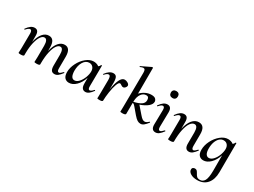

<svg xmlns="http://www.w3.org/2000/svg" viewBox="-66 -1500 3382 2556"><g transform="rotate(30 1624.5 -222.0)"><path d="M741 -79Q744 -79 746.5 -75.5Q749 -72 748 -69Q717 -28 693 -9.5Q669 9 640 9Q606 9 591 -14Q576 -37 576 -83L577 -248Q577 -348 530 -348Q500 -348 474 -311.5Q448 -275 431.5 -203Q415 -131 414 -31V-10Q414 8 365 8Q335 8 331 1L332 -21Q334 -49 334 -74L335 -249Q335 -348 286 -348Q256 -348 230 -311Q204 -274 187.5 -204Q171 -134 170 -40V-10Q170 8 121 8Q91 8 87 1L90 -72L92 -297Q92 -349 64 -349Q42 -349 5 -307Q3 -305 1 -305Q-2 -305 -4.5 -308.5Q-7 -312 -6 -315Q24 -357 51.5 -376Q79 -395 109 -395Q141 -395 156 -374Q171 -353 171 -312V-214Q191 -302 231 -350.5Q271 -399 326 -399Q415 -399 415 -268V-214Q435 -303 475 -351Q515 -399 569 -399Q657 -399 657 -267L656 -89Q656 -61 662.5 -49.5Q669 -38 682 -38Q693 -38 706 -48Q719 -58 737 -77Q739 -79 741 -79Z M1214 -78Q1217 -78 1220 -74.5Q1223 -71 1222 -69Q1194 -30 1168.5 -10.5Q1143 9 1116 9Q1050 9 1050 -83V-170Q1022 -85 971.5 -36Q921 13 864 13Q824 13 799 -14.5Q774 -42 774 -100Q774 -167 809 -237Q844 -307 900 -353Q956 -399 1014 -399Q1035 -399 1057 -392.5Q1079 -386 1095 -373Q1112 -385 1121 -407Q1121 -408 1125 -408Q1136 -408 1134 -405L1131 -89Q1130 -38 1155 -38Q1177 -38 1211 -77Q1212 -78 1214 -78ZM971 -355Q917 -354 883.5 -300Q850 -246 850 -162Q853 -52 912 -52Q948 -52 979.5 -87Q1011 -122 1030 -172.5Q1049 -223 1049 -266Q1049 -306 1027.5 -330.5Q1006 -355 971 -355Z M1566 -346Q1566 -331 1552 -314Q1538 -297 1521 -297Q1510 -297 1502.5 -300.5Q1495 -304 1485 -311Q1470 -322 1461 -322Q1440 -322 1421.5 -269.5Q1403 -217 1392 -142.5Q1381 -68 1380 -10Q1380 8 1332 8Q1300 8 1298 1Q1298 -3 1299 -26Q1300 -49 1300 -74L1302 -284Q1302 -349 1272 -349Q1247 -349 1214 -311Q1212 -309 1211 -309Q1207 -309 1204.5 -312.5Q1202 -316 1204 -319Q1260 -395 1319 -395Q1352 -395 1366.5 -371.5Q1381 -348 1382 -293L1381 -180Q1395 -277 1422.5 -336.5Q1450 -396 1492 -396Q1516 -396 1540.5 -381Q1565 -366 1566 -346Z M2059 -77Q2062 -77 2065 -73Q2068 -69 2066 -67Q2036 -28 2012 -9.5Q1988 9 1964 9Q1937 9 1913.5 -5.5Q1890 -20 1857 -58L1774 -156Q1762 -170 1754.5 -175Q1747 -180 1736 -180L1735 -10Q1735 -2 1722 3Q1709 8 1685 8Q1654 8 1652 1L1653 -23L1654 -74L1659 -599Q1659 -629 1651.5 -642.5Q1644 -656 1627 -656Q1611 -656 1581 -642H1579Q1575 -642 1573.5 -646.5Q1572 -651 1575 -653L1724 -725H1726Q1729 -725 1733 -722Q1737 -719 1737 -717L1736 -323Q1770 -358 1812.5 -378.5Q1855 -399 1900 -399Q1947 -399 1965 -380Q1983 -361 1983 -338Q1983 -301 1941.5 -266Q1900 -231 1825 -205L1917 -99Q1945 -66 1962.5 -55Q1980 -44 1997 -44Q2024 -44 2056 -76Q2057 -77 2059 -77ZM1736 -206V-197Q1815 -215 1850.5 -240.5Q1886 -266 1886 -306Q1886 -333 1876 -346.5Q1866 -360 1844 -360Q1798 -360 1768 -317.5Q1738 -275 1736 -206Z M2128 -83 2132 -297Q2133 -349 2105 -349Q2082 -349 2046 -307Q2044 -305 2043 -305Q2039 -305 2036 -308.5Q2033 -312 2035 -315Q2065 -357 2092.5 -376Q2120 -395 2150 -395Q2213 -395 2213 -312L2209 -89Q2208 -38 2234 -38Q2245 -38 2257.5 -47.5Q2270 -57 2289 -77Q2291 -79 2292 -79Q2296 -79 2299 -75.5Q2302 -72 2301 -69Q2270 -28 2245.5 -9.5Q2221 9 2192 9Q2125 9 2128 -83ZM2107 -556Q2107 -580 2122 -594Q2137 -608 2162 -608Q2187 -608 2201 -594Q2215 -580 2215 -556Q2215 -530 2201 -515.5Q2187 -501 2162 -501Q2136 -501 2121.5 -515.5Q2107 -530 2107 -556Z M2806 -79Q2810 -79 2813 -75.5Q2816 -72 2814 -69Q2784 -29 2759.5 -10Q2735 9 2706 9Q2641 9 2643 -83L2644 -248Q2644 -348 2593 -348Q2558 -348 2530 -308.5Q2502 -269 2485.5 -193Q2469 -117 2469 -10Q2469 -2 2456 3Q2443 8 2419 8Q2389 8 2385 1Q2385 -3 2386.5 -26Q2388 -49 2388 -74L2390 -297Q2390 -349 2362 -349Q2340 -349 2303 -307Q2301 -305 2300 -305Q2296 -305 2293 -308.5Q2290 -312 2292 -315Q2322 -357 2349.5 -376Q2377 -395 2407 -395Q2439 -395 2454 -374Q2469 -353 2469 -312V-205Q2489 -297 2531 -348Q2573 -399 2631 -399Q2725 -399 2724 -267L2723 -89Q2723 -38 2748 -38Q2759 -38 2772 -48Q2785 -58 2803 -77Q2805 -79 2806 -79Z M3193 -409Q3200 -409 3200 -405L3198 43Q3197 154 3142.5 217.5Q3088 281 2991 281Q2930 281 2890.5 257.5Q2851 234 2851 198Q2850 180 2862.5 170.5Q2875 161 2892 161Q2912 161 2922.5 171.5Q2933 182 2945 204Q2959 232 2974.5 246Q2990 260 3023 260Q3066 260 3090.5 219Q3115 178 3116 66V-171Q3088 -86 3037 -36.5Q2986 13 2930 13Q2889 13 2864.5 -14.5Q2840 -42 2840 -99Q2840 -167 2875 -237Q2910 -307 2966 -353Q3022 -399 3080 -399Q3101 -399 3123 -392.5Q3145 -386 3161 -373Q3178 -385 3187 -407Q3188 -409 3193 -409ZM3037 -355Q3002 -355 2974.5 -330Q2947 -305 2931.5 -261.5Q2916 -218 2916 -163Q2916 -106 2933 -79Q2950 -52 2978 -52Q3013 -52 3045 -86.5Q3077 -121 3096 -172Q3115 -223 3115 -266Q3115 -306 3094 -330.5Q3073 -355 3037 -355Z"/></g></svg>

Font: Cormorant Upright SemiBold
Style: Regular
Weight: 600
Designer: Christian Thalmann (Catharsis Fonts)
Foundry: Catharsis Fonts
Version: Version 3.302